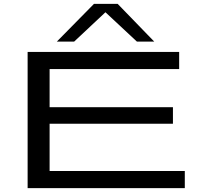

<svg xmlns="http://www.w3.org/2000/svg" viewBox="-20 -967 1019 987"><path d="M122 0V-700H901V-612H235V-416H869V-331H235V-88H930V0ZM272 -753 463 -947H585L773 -753H684L522 -904L361 -753Z"/></svg>

Font: Georama ExtraExtended
Style: Regular
Weight: 400
Width: 8
Designer: Jean-Baptiste Levee
Foundry: Production Type
Version: Version 1.000